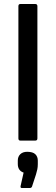

<svg xmlns="http://www.w3.org/2000/svg" viewBox="-20 -703 278 960"><path d="M82 0Q72 0 72 -11V-672Q72 -683 82 -683H156Q167 -683 167 -672V-11Q167 0 156 0ZM89 237Q81 237 83 227L98 160Q69 150 69 117V100Q69 80 81.5 68Q94 56 116 56Q144 56 156.5 68Q169 80 169 100V118Q169 132 166.5 144Q164 156 160 169L140 230Q137 237 129 237Z"/></svg>

Font: Sofia Sans Medium
Style: Regular
Weight: 500
Designer: Botio Nikoltchev, Ani Petrova
Foundry: lettersoup
Version: Version 4.101; ttfautohint (v1.8.4.7-5d5b)